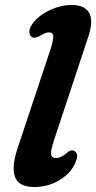

<svg xmlns="http://www.w3.org/2000/svg" viewBox="-20 -739 386 771"><path d="M335 -593 196.5 -175Q182.5 -132 185 -118.2Q187.5 -104.5 205 -104.5Q217 -104.5 230.2 -112Q243.5 -119.5 254.5 -130Q268 -139.5 280 -132Q298.5 -119.5 282 -85Q266.5 -45.5 220.5 -16.8Q174.5 12 118.5 12Q55.5 12 40.5 -27.8Q25.5 -67.5 50 -142L179.5 -531Q195 -577.5 194 -593.2Q193 -609 176 -609Q168.5 -609 160.5 -605.5Q152.5 -602 142 -595.5Q119.5 -583 107.5 -590.5Q99 -596 98 -609.8Q97 -623.5 108 -640Q130 -673.5 175.8 -696.2Q221.5 -719 268 -719Q319 -719 337.5 -688.2Q356 -657.5 335 -593Z"/></svg>

Font: Fraunces 9pt SuperSoft SemiBold
Style: Italic
Weight: 600
Italic angle: -16°
Version: Version 1.000;[0bf87f6ff]